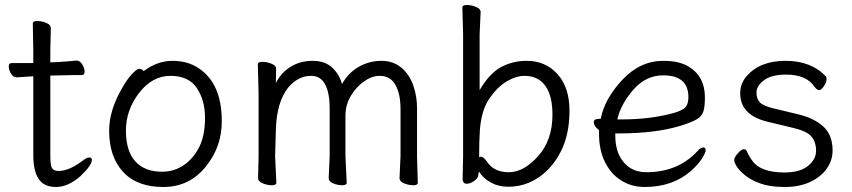

<svg xmlns="http://www.w3.org/2000/svg" viewBox="-20 -729 3404 767"><path d="M302 -26Q252 18 204 18Q156 18 134.5 -14Q113 -46 113 -110V-424H108Q107 -424 47 -420H46Q33 -420 24 -435Q15 -450 15 -463.5Q15 -477 26 -477H113V-528L111 -635Q111 -645 129 -645Q147 -645 165 -637.5Q183 -630 183 -617L181 -528V-480L209 -481Q245 -483 285 -487H286Q299 -487 308.5 -472Q318 -457 318 -443Q318 -429 307 -429H268Q240 -429 220 -428L181 -427V-108Q181 -68 188 -57Q195 -46 214 -46Q256 -46 310 -87Q327 -100 337 -100Q347 -100 347 -90Q347 -69 302 -26Z M804 -66Q738 18 632.5 18Q527 18 471.5 -42.5Q416 -103 416 -207Q416 -287 466 -374Q486 -410 506 -432Q526 -454 536.5 -454Q547 -454 554 -445Q609 -486 669 -486Q729 -486 773 -457Q866 -396 866 -245Q866 -143 804 -66ZM627 -43Q676 -43 714.5 -69.5Q753 -96 776 -142Q799 -188 799 -258Q799 -328 766.5 -377Q734 -426 661 -426Q588 -426 535.5 -357.5Q483 -289 483 -207.5Q483 -126 520.5 -84.5Q558 -43 627 -43Z M1084 1Q1084 11 1066 11Q1048 11 1029.5 3.5Q1011 -4 1011 -17L1013 -105V-356L1010 -472Q1010 -482 1028 -482Q1046 -482 1064.5 -474.5Q1083 -467 1083 -455.5Q1083 -444 1082.5 -430.5Q1082 -417 1082 -397Q1102 -438 1140.5 -462Q1179 -486 1229 -486Q1279 -486 1308 -458Q1337 -430 1346 -393Q1372 -439 1414 -462.5Q1456 -486 1503.5 -486Q1551 -486 1583.5 -458.5Q1616 -431 1631 -387.5Q1646 -344 1646 -297V-105L1649 1Q1649 11 1631 11Q1613 11 1594.5 3.5Q1576 -4 1576 -17L1580 -105V-293Q1580 -353 1560 -389.5Q1540 -426 1496 -426Q1466 -426 1434.5 -404Q1403 -382 1381.5 -346Q1360 -310 1360 -268V-105L1365 1Q1365 11 1347 11Q1329 11 1311 3.5Q1293 -4 1293 -17L1297 -105V-293Q1297 -426 1223 -426Q1171 -426 1132 -380Q1085 -322 1082 -210Q1080 -156 1079 -105Z M2010 17Q1971 17 1940.5 0Q1910 -17 1893 -44L1890 -26Q1888 -16 1873 -5.5Q1858 5 1845 5Q1828 5 1828 -15L1830 -106V-593L1827 -699Q1827 -709 1845 -709Q1863 -709 1881.5 -701.5Q1900 -694 1900 -681L1896 -592V-369Q1936 -437 1982.5 -461.5Q2029 -486 2084 -486Q2159 -486 2207 -433Q2255 -380 2255 -287Q2255 -194 2222 -127Q2189 -60 2133.5 -21.5Q2078 17 2010 17ZM1927 -81Q1954 -41 2013 -41Q2072 -41 2129.5 -105Q2187 -169 2187 -271.5Q2187 -374 2134 -410Q2110 -426 2076 -426Q2042 -426 2004.5 -404Q1967 -382 1935 -335.5Q1903 -289 1897 -209Q1894 -167 1894 -101Q1898 -103 1901 -103Q1912 -103 1927 -81Z M2555 18Q2504 18 2462.5 -7.5Q2421 -33 2397 -81Q2373 -129 2373 -195V-209Q2352 -225 2352 -241Q2352 -254 2371 -254L2380 -255Q2395 -334 2466 -410Q2537 -486 2630 -486Q2692 -486 2729 -464Q2796 -425 2796 -340Q2796 -306 2790.5 -286Q2785 -266 2765 -253.5Q2745 -241 2700 -227Q2600 -196 2451 -196H2438V-186Q2438 -121 2471.5 -81Q2505 -41 2562 -41Q2688 -41 2766 -125Q2779 -140 2789 -140Q2799 -140 2799 -129.5Q2799 -119 2784.5 -96Q2770 -73 2740 -46Q2667 18 2555 18ZM2446 -252H2466Q2578 -252 2673 -278Q2709 -289 2719.5 -302Q2730 -315 2730 -341Q2730 -428 2629 -428Q2560 -428 2510 -370.5Q2460 -313 2446 -252Z M3114 -40Q3175 -40 3207.5 -66Q3240 -92 3240 -126.5Q3240 -161 3222 -183Q3204 -205 3149 -218L3049 -242Q2937 -268 2937 -356Q2937 -395 2962 -424Q3015 -486 3118 -486Q3221 -486 3280 -423Q3282 -421 3282 -411Q3282 -401 3271.5 -385Q3261 -369 3252.5 -369Q3244 -369 3234 -382Q3202 -431 3120 -431Q3062 -431 3032 -408.5Q3002 -386 3002 -360Q3002 -334 3015.5 -320Q3029 -306 3070 -296L3166 -273Q3231 -258 3268.5 -224Q3306 -190 3306 -128Q3306 -88 3282.5 -55Q3259 -22 3216 -2Q3173 18 3114.5 18Q3056 18 3017.5 4Q2979 -10 2956 -29Q2933 -48 2923 -64Q2913 -80 2913 -90Q2913 -100 2927.5 -116.5Q2942 -133 2951 -133Q2960 -133 2963 -126Q2971 -106 2986 -86Q3019 -40 3114 -40Z"/></svg>

Font: LXGW WenKai TC
Style: Regular
Weight: 400
Designer: LXGW / Fontworks Inc.
Foundry: LXGW / Fontworks Inc.
Version: Version 1.330